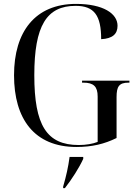

<svg xmlns="http://www.w3.org/2000/svg" viewBox="-20 -744 703 985"><path d="M372 10C452 10 515 -5 578 -36V-246C578 -300 591 -320 639 -320H644V-330H401V-320H408C460 -320 481 -300 481 -249V-16C456 -6 421 0 384 0C219 0 156 -102 156 -358C156 -612 219 -714 368 -714C464 -714 499 -664 499 -543C558 -546 583 -570 583 -612C583 -674 510 -724 370 -724C160 -724 52 -581 52 -358C52 -134 156 10 372 10ZM304 213V221H313C349 175 386 117 407 71V61H337C330 113 320 158 304 213Z"/></svg>

Font: Noto Serif Display SemiCondensed
Style: Regular
Weight: 400
Width: 4
Designer: Monotype Design Team
Foundry: Monotype Imaging Inc.
Version: Version 2.009